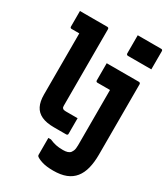

<svg xmlns="http://www.w3.org/2000/svg" viewBox="-250 -909 1100 1266"><g transform="rotate(30 300.0 -276.0)"><path d="M0 -750Q7 -750 27.5 -750Q48 -750 75.5 -750Q103 -750 130.5 -750Q158 -750 179.5 -750Q201 -750 209 -750Q213 -750 215 -748.5Q217 -747 218.5 -745Q220 -743 220 -739Q220 -681 220 -622.5Q220 -564 220 -506Q220 -448 220 -390Q220 -332 220 -273.5Q220 -215 220 -157Q220 -150 221 -145.5Q222 -141 226 -137Q230 -133 235.5 -131.5Q241 -130 250 -130Q270 -130 282 -130Q294 -130 302.5 -130Q311 -130 320 -130H340Q340 -100 340 -70.5Q340 -41 340 -11Q340 -7 338.5 -5Q337 -3 335 -1.5Q333 0 329 0Q314 0 302 0Q290 0 274.5 0Q259 0 235 0Q177 0 140.5 -17Q104 -34 87 -68Q70 -102 70 -154Q70 -201 70 -247.5Q70 -294 70 -340.5Q70 -387 70 -433.5Q70 -480 70 -527Q70 -574 70 -620H52Q47 -620 38.5 -620Q30 -620 22 -620Q14 -620 11 -620Q6 -620 3 -623Q0 -626 0 -631Q0 -661 0 -690.5Q0 -720 0 -750ZM571 -540Q574 -540 576.5 -538.5Q579 -537 580.5 -534.5Q582 -532 582 -529Q582 -476 582 -422.5Q582 -369 582 -315.5Q582 -262 582 -208Q582 -154 582 -100.5Q582 -47 582 6Q582 66 570.5 111.5Q559 157 534 188Q509 219 469.5 234.5Q430 250 373 250Q319 250 285.5 239Q252 228 241 217Q240 215 239 213Q238 211 238 209Q238 174 238 143.5Q238 113 238 79H258Q283 90 306 95Q329 100 361 100Q381 100 395 95.5Q409 91 417 81Q422 74 425.5 66Q429 58 430.5 47Q432 36 432 23Q432 -40 432 -96Q432 -152 432 -203Q432 -254 432 -302.5Q432 -351 432 -398H420Q413 -398 401.5 -398Q390 -398 377.5 -398Q365 -398 354 -398Q343 -398 336 -398Q331 -398 328 -401Q325 -404 325 -409Q325 -442 325 -474.5Q325 -507 325 -540Q336 -540 358.5 -540Q381 -540 413 -540Q445 -540 485 -540Q525 -540 571 -540ZM410 -802Q431 -802 453.5 -802Q476 -802 499.5 -802Q523 -802 545.5 -802Q568 -802 589 -802Q594 -802 597 -799Q600 -796 600 -791V-652Q579 -652 556.5 -652Q534 -652 510.5 -652Q487 -652 464.5 -652Q442 -652 421 -652Q418 -652 415.5 -653.5Q413 -655 411.5 -657.5Q410 -660 410 -663Z"/></g></svg>

Font: Recursive Monospace ExtraBold
Style: Regular
Weight: 800
Version: Version 1.047